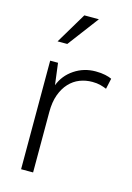

<svg xmlns="http://www.w3.org/2000/svg" viewBox="-108 -746 553 803"><g transform="rotate(15 168.5 -345.0)"><path d="M66 0V-470H100L112 -376Q129 -421 170 -448.5Q211 -476 262 -476Q286 -476 304 -472Q322 -468 332 -463L322 -417Q310 -422 295 -426Q280 -430 260 -430Q231 -430 205.5 -420Q180 -410 160.5 -389Q141 -368 129.5 -336.5Q118 -305 118 -262V0ZM117 -556H75L155 -690H218Z"/></g></svg>

Font: Mukta Vaani ExtraLight
Style: Regular
Weight: 275
Designer: Noopur Datye, Girish Dalvi, Yashodeep Gholap, Pallavi Karambelkar
Foundry: Ek Type
Version: Version 2.538;PS 1.000;hotconv 16.6.51;makeotf.lib2.5.65220;